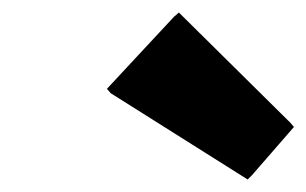

<svg xmlns="http://www.w3.org/2000/svg" viewBox="-20 -867 490 307"><path d="M266 -847 258 -840 151 -725 157 -718 376 -580 383 -587 450 -664 444 -671Z"/></svg>

Font: Hussar Woodtype
Style: BlkObl
Weight: 900
Foundry: Cannot Into Space Fonts
Version: Version 1.07